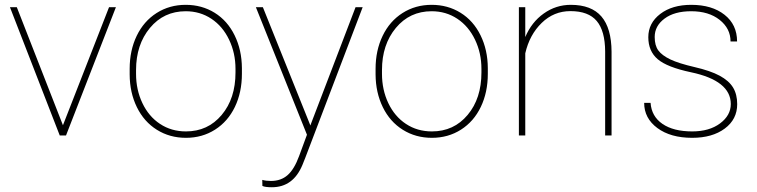

<svg xmlns="http://www.w3.org/2000/svg" viewBox="-20 -558 3119 791"><path d="M239.3 -42 429.2 -528.3H457.5L252 0H226.1L21 -528.3H49.3Z M514.2 -274.4Q514.2 -350.1 543.2 -410.4Q572.3 -470.7 625.2 -504.4Q678.2 -538.1 745.1 -538.1Q811.5 -538.1 864.3 -505.4Q917 -472.7 946.5 -412.6Q976.1 -352.5 976.6 -277.3V-253.9Q976.6 -177.7 947.8 -117.7Q918.9 -57.6 866 -23.9Q813 9.8 746.1 9.8Q679.2 9.8 626.2 -23.4Q573.2 -56.6 543.9 -116.5Q514.6 -176.3 514.2 -251ZM540.5 -253.9Q540.5 -188 566.7 -133.1Q592.8 -78.1 639.4 -47.4Q686 -16.6 746.1 -16.6Q836.4 -16.6 893.3 -84.5Q950.2 -152.3 950.2 -259.3V-274.4Q950.2 -339.4 923.8 -394.5Q897.5 -449.7 850.8 -480.7Q804.2 -511.7 745.1 -511.7Q654.8 -511.7 597.7 -442.9Q540.5 -374 540.5 -269.5Z M1258.8 -41 1262.2 -50.8 1444.8 -528.3H1474.1L1237.8 91.8L1226.1 121.1Q1188 213.4 1100.1 213.4Q1071.8 213.4 1061 208L1060.5 183.1Q1076.2 187.5 1096.2 187.5Q1137.7 187.5 1165 163.3Q1192.4 139.2 1212.4 84.5L1244.6 -2.9L1034.2 -528.3H1063Z M1527.3 -274.4Q1527.3 -350.1 1556.4 -410.4Q1585.4 -470.7 1638.4 -504.4Q1691.4 -538.1 1758.3 -538.1Q1824.7 -538.1 1877.4 -505.4Q1930.2 -472.7 1959.7 -412.6Q1989.3 -352.5 1989.7 -277.3V-253.9Q1989.7 -177.7 1960.9 -117.7Q1932.1 -57.6 1879.2 -23.9Q1826.2 9.8 1759.3 9.8Q1692.4 9.8 1639.4 -23.4Q1586.4 -56.6 1557.1 -116.5Q1527.8 -176.3 1527.3 -251ZM1553.7 -253.9Q1553.7 -188 1579.8 -133.1Q1606 -78.1 1652.6 -47.4Q1699.2 -16.6 1759.3 -16.6Q1849.6 -16.6 1906.5 -84.5Q1963.4 -152.3 1963.4 -259.3V-274.4Q1963.4 -339.4 1937 -394.5Q1910.6 -449.7 1864 -480.7Q1817.4 -511.7 1758.3 -511.7Q1668 -511.7 1610.8 -442.9Q1553.7 -374 1553.7 -269.5Z M2144 -405.3Q2169.9 -466.8 2220.2 -502.4Q2270.5 -538.1 2331.5 -538.1Q2416.5 -538.1 2457.8 -490Q2499 -441.9 2499.5 -344.7V0H2473.1V-345.7Q2472.7 -430.7 2438.5 -471.4Q2404.3 -512.2 2330.1 -512.2Q2261.7 -512.2 2211.7 -463.6Q2161.6 -415 2144 -338.4V0H2117.7V-528.3H2144Z M2990.7 -129.4Q2990.7 -225.6 2826.7 -260.3Q2728 -281.2 2689.5 -314.2Q2650.9 -347.2 2650.9 -404.8Q2650.9 -462.9 2700 -500.5Q2749 -538.1 2827.6 -538.1Q2913.1 -538.1 2964.8 -497.3Q3016.6 -456.5 3016.6 -387.2H2989.7Q2989.7 -440.4 2944.8 -476.1Q2899.9 -511.7 2827.6 -511.7Q2758.3 -511.7 2717.8 -481.4Q2677.2 -451.2 2677.2 -405.8Q2677.2 -370.1 2692.4 -349.9Q2707.5 -329.6 2741.7 -313.2Q2775.9 -296.9 2841.3 -281.7Q2906.7 -266.6 2944.8 -246.1Q2982.9 -225.6 3000 -197.5Q3017.1 -169.4 3017.1 -128.9Q3017.1 -66.4 2965.8 -28.3Q2914.6 9.8 2831.5 9.8Q2742.7 9.8 2688.2 -30.5Q2633.8 -70.8 2633.8 -134.3H2660.2Q2664.1 -78.6 2709.2 -47.6Q2754.4 -16.6 2831.5 -16.6Q2902.3 -16.6 2946.5 -49.6Q2990.7 -82.5 2990.7 -129.4Z"/></svg>

Font: TypoPRO Roboto
Style: Regular
Weight: 250
Designer: Google
Version: Version 2.136; 2016